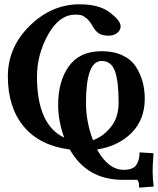

<svg xmlns="http://www.w3.org/2000/svg" viewBox="-20 -680 726 882"><path d="M375 -208Q375 -119.1 407.2 -36.1Q453.1 -52.2 489 -96.2Q524.9 -140.1 524.9 -209Q524.9 -306.2 508.1 -353Q491.2 -399.9 446.8 -399.9Q375 -399.9 375 -208ZM547.9 100.1Q590.8 100.1 606 78.1Q621.1 56.2 621.1 20L685.1 23.9Q685.1 26.9 684.6 34.9Q684.1 43 684.1 44.9Q681.2 74.7 681.2 107.9Q681.2 142.1 686 176.8L619.1 182.1Q619.1 146 606.9 146H543Q379.9 146 300.8 6.8Q161.6 -11.2 88.9 -99.1Q16.1 -187 16.1 -329.1Q16.1 -462.9 116.5 -561.5Q216.8 -660.2 345.2 -660.2Q438 -660.2 486.8 -621.1Q533.7 -585 534.2 -559.1Q534.2 -542 519 -529.1Q503.9 -516.1 479 -516.1Q450.2 -516.1 434.1 -526.6Q418 -537.1 404.8 -561Q391.6 -584 377.2 -595.9Q362.8 -607.9 352.3 -610.4Q341.8 -612.8 326.2 -612.8Q252 -612.8 200.9 -521Q149.9 -429.2 149.9 -328.1Q149.9 -106.9 274.9 -47.9Q247.1 -124 247.1 -198.2Q247.1 -307.1 296.6 -376Q346.2 -444.8 446.8 -444.8Q502 -444.8 542 -426Q582 -407.2 603.5 -374.5Q625 -341.8 635 -304.9Q645 -268.1 645 -226.1Q645 -130.9 584.5 -69.8Q523.9 -8.8 425.8 6.8Q478 100.1 547.9 100.1Z"/></svg>

Font: Linux Libertine
Style: Bold
Weight: 700
Designer: Philipp H. Poll
Foundry: Philipp H. Poll
Version: Version 5.0.3